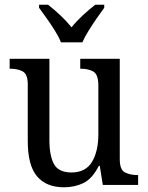

<svg xmlns="http://www.w3.org/2000/svg" viewBox="-20 -786 629 816"><path d="M252 10Q177 10 137.5 -36.5Q98 -83 98 -186V-427Q98 -471 76.5 -482.5Q55 -494 24 -494H21V-536H190V-190Q190 -124 209.5 -88.5Q229 -53 284 -53Q344 -53 371 -98Q398 -143 398 -216V-422Q398 -470 376.5 -482Q355 -494 324 -494H321V-536H489V-109Q489 -64 511.5 -53Q534 -42 564 -42H567V0H417L404 -81H400Q372 -26 334.5 -8Q297 10 252 10ZM239 -606Q230 -629 213.5 -655.5Q197 -682 178.5 -708Q160 -734 146 -753V-766H184Q210 -746 236.5 -721Q263 -696 284 -670Q305 -696 332 -721Q359 -746 385 -766H423V-753Q409 -734 391 -708Q373 -682 356.5 -655.5Q340 -629 330 -606Z"/></svg>

Font: Noto Serif SemiCondensed
Style: Regular
Weight: 400
Width: 4
Designer: Monotype Design Team
Foundry: Monotype Imaging Inc.
Version: Version 2.013